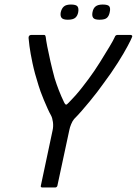

<svg xmlns="http://www.w3.org/2000/svg" viewBox="-20 -827 603 847"><path d="M307 -302Q300 -294 294 -279.5Q288 -265 286 -254L233 -7Q232 -4 229.5 -2Q227 0 224 0H166Q163 0 161 -2Q159 -4 160 -7L212 -252Q216 -270 213.5 -288.5Q211 -307 205 -318Q198 -330 190 -348Q182 -366 173.5 -386Q165 -406 159 -423Q153 -440 150 -450Q133 -503 123.5 -548Q114 -593 110 -623.5Q106 -654 106 -660Q106 -667 109.5 -670Q113 -673 119 -673H174Q178 -673 179.5 -670.5Q181 -668 182 -662Q183 -651 188.5 -622Q194 -593 202.5 -556Q211 -519 221 -482Q229 -456 239.5 -429Q250 -402 263 -375Q267 -367 270.5 -365.5Q274 -364 283 -374Q297 -388 313 -406Q329 -424 344 -443.5Q359 -463 371 -479Q397 -514 421 -552.5Q445 -591 463 -621Q481 -651 486 -663Q488 -669 491.5 -671Q495 -673 499 -673H556Q560 -673 562.5 -670Q565 -667 561 -660Q559 -654 543.5 -624.5Q528 -595 500 -550.5Q472 -506 433 -454Q424 -441 409 -421.5Q394 -402 376 -380Q358 -358 340 -337.5Q322 -317 307 -302ZM325 -773Q322 -757 312 -748.5Q302 -740 279 -740Q258 -740 251.5 -748.5Q245 -757 248 -773Q252 -790 262 -798.5Q272 -807 293 -807Q316 -807 322 -798.5Q328 -790 325 -773ZM464 -773Q461 -757 452 -748.5Q443 -740 419 -740Q397 -740 391 -748.5Q385 -757 388 -773Q391 -790 401.5 -798.5Q412 -807 433 -807Q457 -807 462.5 -798.5Q468 -790 464 -773Z"/></svg>

Font: Glory
Style: Italic
Weight: 400
Italic angle: -12°
Designer: Robert Leuschke
Foundry: Robert Leuschke
Version: Version 1.011